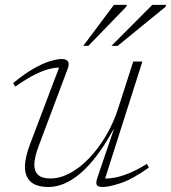

<svg xmlns="http://www.w3.org/2000/svg" viewBox="-20 -736 683 766"><path d="M368.5 -27 434 -219.5H432.5Q398.5 -157.5 365 -113.8Q331.5 -70 298.8 -42.8Q266 -15.5 234.8 -2.8Q203.5 10 174 10Q125 10 102.2 -11.2Q79.5 -32.5 79.5 -70.5Q79.5 -89.5 84.8 -112.2Q90 -135 100 -161L221 -480.5L232 -466Q211.5 -468 185.2 -462.8Q159 -457.5 123.8 -440.8Q88.5 -424 41 -390.5L32.5 -404.5Q78 -442 115.2 -463Q152.5 -484 180.5 -492.2Q208.5 -500.5 225 -500.5Q245 -500.5 251.2 -491Q257.5 -481.5 250 -461.5L134.5 -154Q126 -131.5 121.5 -112.5Q117 -93.5 117 -78.5Q117 -51.5 132.8 -37.8Q148.5 -24 181 -24Q219.5 -24 259.2 -45.2Q299 -66.5 336 -105.2Q373 -144 403.5 -195.8Q434 -247.5 453 -308.5L511.5 -490.5H548L394.5 -8.5L383.5 -24.5Q403 -22.5 428 -25.8Q453 -29 487 -41.8Q521 -54.5 566 -82L574 -67.5Q508.5 -21 461.8 -5.5Q415 10 390.5 10Q371 10 366.2 2Q361.5 -6 368.5 -27ZM424.5 -553 587.5 -716.5H643L640.5 -709L449.5 -553ZM312 -553 434.5 -716.5H486L483.5 -709L332.5 -553Z"/></svg>

Font: Newsreader 9pt ExtraLight
Style: Italic
Weight: 250
Italic angle: -17°
Designer: Hugues Gentile
Foundry: Production Type
Version: Version 1.003